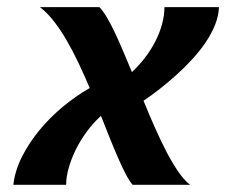

<svg xmlns="http://www.w3.org/2000/svg" viewBox="-20 -513 628 533"><path d="M348.1 0Q338.9 -10.7 328.9 -30Q318.8 -49.3 307.9 -74.5Q296.9 -99.6 284.9 -129.4Q272.9 -159.2 260.3 -191.4Q238.3 -171.4 220.5 -147Q202.6 -122.6 190.2 -97.2Q177.7 -71.8 170.7 -46.6Q163.6 -21.5 163.6 0H17.1Q21.5 -39.6 41.3 -78.4Q61 -117.2 90.1 -152.3Q119.1 -187.5 155.3 -217.3Q191.4 -247.1 229 -268.6Q214.4 -303.7 198.2 -337.6Q182.1 -371.6 164.8 -401.4Q147.5 -431.2 128.9 -454.8Q110.4 -478.5 90.8 -493.2H255.9Q265.1 -483.9 275.9 -466.1Q286.6 -448.2 297.9 -424.6Q309.1 -400.9 321.3 -372.3Q333.5 -343.8 346.2 -313Q366.2 -331.5 382.8 -353.3Q399.4 -375 411.4 -398.4Q423.3 -421.9 429.9 -446Q436.5 -470.2 436.5 -493.2H587.9Q586.9 -468.8 577.1 -444.3Q567.4 -419.9 551.3 -396Q535.2 -372.1 514.4 -349.4Q493.7 -326.7 470.7 -305.9Q447.8 -285.2 424.1 -266.6Q400.4 -248 378.4 -233.4Q394 -194.8 410.4 -158Q426.8 -121.1 443.1 -89.8Q459.5 -58.6 475.8 -35.2Q492.2 -11.7 507.8 0Z"/></svg>

Font: Andika New Basic
Style: Bold Italic
Weight: 700
Italic angle: -14°
Designer: Victor Gaultney, Annie Olsen, Pablo Ugerman
Foundry: SIL International
Version: Version 5.500